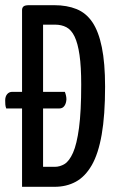

<svg xmlns="http://www.w3.org/2000/svg" viewBox="-41 -720 448 740"><path d="M44 0V-681Q44 -690 49.5 -695Q55 -700 71 -700H168Q217 -700 254 -685Q291 -670 315 -634.5Q339 -599 351.5 -538Q364 -477 364 -386Q364 -276 351 -201.5Q338 -127 312.5 -83Q287 -39 251 -19.5Q215 0 169 0ZM125 -77H170Q190 -77 208 -88Q226 -99 240.5 -131.5Q255 -164 263.5 -227Q272 -290 272 -394Q272 -463 265.5 -508Q259 -553 246.5 -579Q234 -605 215 -615Q196 -625 171 -625H125ZM-17 -302Q-20 -310 -20.5 -317.5Q-21 -325 -21 -333Q-21 -348 -13.5 -357Q-6 -366 6 -366H209Q212 -358 213.5 -351Q215 -344 215 -337Q214 -321 207 -311.5Q200 -302 188 -302Z"/></svg>

Font: Yanone Kaffeesatz
Style: Regular
Weight: 400
Designer: Yanone (Cyrillic: Daniel Pouzeot, Huerta Tipografica, and Cyreal)
Foundry: Yanone
Version: Version 2.003